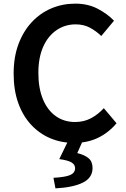

<svg xmlns="http://www.w3.org/2000/svg" viewBox="-20 -772 691 1056"><path d="M388 14Q318 14 258 -11Q198 -36 152 -85Q106 -134 80.5 -205Q55 -276 55 -367Q55 -458 81.5 -529Q108 -600 154.5 -650Q201 -700 262.5 -726Q324 -752 394 -752Q464 -752 518 -723.5Q572 -695 607 -658L537 -574Q508 -602 474 -620Q440 -638 396 -638Q337 -638 290 -605.5Q243 -573 217 -513.5Q191 -454 191 -371Q191 -287 216 -226.5Q241 -166 286.5 -133.5Q332 -101 393 -101Q442 -101 481 -122Q520 -143 551 -177L621 -94Q576 -41 518 -13.5Q460 14 388 14ZM285 264 274 206Q342 202 367.5 190Q393 178 393 153Q393 134 374.5 122Q356 110 306 103L358 -4H438L405 70Q446 80 467.5 98.5Q489 117 489 152Q489 206 435.5 232.5Q382 259 285 264Z"/></svg>

Font: Noto Sans KR SemiBold
Style: Regular
Weight: 600
Designer: Ryoko NISHIZUKA  (kana, bopomofo & ideographs); Paul D. Hunt (Latin, Greek & Cyrillic); Sandoll Communications , Soo-you
Foundry: Adobe
Version: Version 2.004-H2;hotconv 1.0.118;makeotfexe 2.5.65603